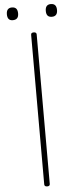

<svg xmlns="http://www.w3.org/2000/svg" viewBox="-74 -1229 522 1278"><g transform="rotate(-5 187.5 -589.5)"><path d="M188 14Q178 14 173.5 10Q169 6 169 -1V-1000Q169 -1008 173.5 -1011.5Q178 -1015 187 -1015Q196 -1015 201 -1011.5Q206 -1008 206 -1000V-1Q206 6 202 10Q198 14 188 14ZM56 -1108Q38 -1108 29 -1118.5Q20 -1129 20 -1150Q20 -1172 29.5 -1182.5Q39 -1193 57 -1193Q76 -1193 85.5 -1182.5Q95 -1172 95 -1150Q95 -1128 85 -1118Q75 -1108 56 -1108ZM318 -1108Q298 -1108 289 -1118.5Q280 -1129 280 -1150Q280 -1172 289.5 -1182.5Q299 -1193 317 -1193Q336 -1193 345.5 -1182.5Q355 -1172 355 -1150Q355 -1129 345.5 -1118.5Q336 -1108 318 -1108Z"/></g></svg>

Font: Playwrite NG Modern Thin
Style: Regular
Weight: 250
Designer: Veronika Burian, José Scaglione
Foundry: TypeTogether
Version: Version 1.002